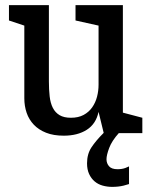

<svg xmlns="http://www.w3.org/2000/svg" viewBox="-20 -520 589 750"><path d="M229 10Q189 10 160 -1.5Q131 -13 112 -33Q93 -53 84 -79.5Q75 -106 75 -136V-420L15 -440V-500H171V-202Q171 -170 174 -143.5Q177 -117 186.5 -98.5Q196 -80 213 -70Q230 -60 257 -60Q286 -60 306.5 -71Q327 -82 340 -100.5Q353 -119 359 -142Q365 -165 365 -189V-420L275 -440V-500H460V-80L536 -60V0H444Q417 30 406.5 58Q396 86 396 102Q396 118 406 129.5Q416 141 439 141Q457 141 470 136Q477 133 484 130V199Q474 202 463 205Q443 210 418 210Q399 210 381 205Q363 200 349.5 188.5Q336 177 328 159.5Q320 142 320 118Q320 82 337 56Q354 30 385 -1L365 -83Q355 -36 319 -13Q283 10 229 10Z"/></svg>

Font: HermeneusOne
Style: Regular
Weight: 400
Designer: Rodrigo Fuenzalida, Pablo Impallari
Foundry: Pablo Impallari, Rodrigo Fuenzalida
Version: Version 1.000; ttfautohint (v0.8) -G 200 -r 50